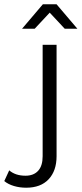

<svg xmlns="http://www.w3.org/2000/svg" viewBox="-102 -693 381 896"><path d="M-82 152 -59 102Q-30 127 17 127Q55 127 76 104Q97 81 97 36V-484H162V36Q162 104 125 143.5Q88 183 20 183Q-10 183 -37 175Q-64 167 -82 152ZM200 -559 130 -634 60 -559H1L98 -673H162L259 -559Z"/></svg>

Font: Montserrat Ace
Style: Regular
Weight: 400
Designer: Julieta Ulanovsky
Foundry: Julieta Ulanovsky
Version: Version 1